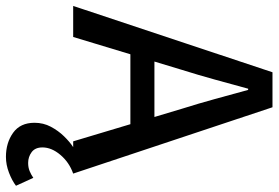

<svg xmlns="http://www.w3.org/2000/svg" viewBox="-162 -532 916 631"><g transform="rotate(90 295.5 -217.0)"><path d="M496 221Q450 221 417 197.5Q384 174 384 127Q384 98 397 73.5Q410 49 428.5 30Q447 11 464 0H445L338 -357Q321 -411 306 -465.5Q291 -520 276 -575H272Q257 -520 242 -465.5Q227 -411 210 -357L102 0H0L218 -655H333L551 0Q514 13 489.5 42Q465 71 465 101Q465 125 480.5 136.5Q496 148 516 148Q531 148 543 143Q555 138 565 131L591 188Q574 201 548 211Q522 221 496 221ZM122 -188V-267H427V-188Z"/></g></svg>

Font: Source Sans 3 Medium
Style: Regular
Weight: 500
Designer: Paul D. Hunt
Foundry: Adobe
Version: Version 3.052;hotconv 1.1.0;makeotfexe 2.6.0